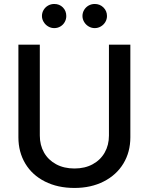

<svg xmlns="http://www.w3.org/2000/svg" viewBox="-20 -931 746 963"><path d="M633.8 -707V-242.2Q633.8 -168.5 598.9 -110.8Q564 -53.2 500.2 -20.8Q436.5 11.7 353.5 11.7Q269.5 11.7 205.6 -20.5Q141.6 -52.7 106.9 -110.6Q72.3 -168.5 72.3 -242.2V-707H179.7V-251Q179.7 -203.1 200.9 -165.8Q222.2 -128.4 261.5 -107.2Q300.8 -85.9 353.5 -85.9Q405.8 -85.9 444.8 -107.2Q483.9 -128.4 505.1 -165.8Q526.4 -203.1 526.4 -251V-707ZM190.4 -850.6Q190.4 -867.2 198.7 -881.1Q207 -895 221.2 -903.1Q235.4 -911.1 252 -911.1Q278.3 -911.1 295.4 -893.8Q312.5 -876.5 312.5 -850.6Q312.5 -834.5 304.7 -820.6Q296.9 -806.6 283 -798.3Q269 -790 252 -790Q235.8 -790 221.7 -798.3Q207.5 -806.6 199 -820.8Q190.4 -835 190.4 -850.6ZM393.6 -850.6Q393.6 -867.2 401.9 -881.1Q410.2 -895 424.3 -903.1Q438.5 -911.1 455.1 -911.1Q481 -911.1 498.8 -893.6Q516.6 -876 516.6 -850.6Q516.6 -834.5 508.3 -820.6Q500 -806.6 485.8 -798.3Q471.7 -790 455.1 -790Q439 -790 424.8 -798.3Q410.6 -806.6 402.1 -820.8Q393.6 -835 393.6 -850.6Z"/></svg>

Font: Pretendard Std Medium
Style: Regular
Weight: 500
Designer: Base glyphs from Inter by Rasmus Andersson; Hangeul glyphs from Noto Sans CJK(Source Han Sans) by Jang Soo-young and Kan
Foundry: Kil Hyung-jin
Version: Version 1.309